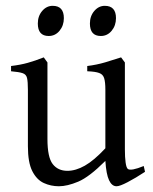

<svg xmlns="http://www.w3.org/2000/svg" viewBox="-20 -629 527 662"><path d="M480 -36.6Q447.3 -15.1 420.2 -1Q393.1 13.2 381.8 13.2Q365.7 13.2 356 -7.6Q346.2 -28.3 343.3 -74.2Q287.6 -18.6 249.8 -2.7Q211.9 13.2 183.1 13.2Q155.3 13.2 130.9 2Q106.4 -9.3 91.3 -39.1Q76.2 -68.8 76.2 -125V-319.3Q76.2 -347.7 73.2 -360.1Q70.3 -372.6 58.1 -376.7Q45.9 -380.9 18.1 -383.3V-401.4Q50.8 -405.3 75.9 -412.4Q101.1 -419.4 130.9 -431.2L143.6 -413.6V-149.9Q143.6 -86.9 161.6 -63.5Q179.7 -40 212.4 -40Q241.2 -40 272.7 -57.9Q304.2 -75.7 343.3 -117.7V-319.3Q343.3 -346.2 339.1 -359.4Q335 -372.6 321.8 -377.4Q308.6 -382.3 280.8 -383.3V-401.4Q313 -405.3 342.8 -414.1Q372.6 -422.9 397.5 -431.2L410.6 -413.6V-113.8Q410.6 -86.4 413.1 -68.6Q415.5 -50.8 420.9 -46.4Q431.6 -38.6 475.6 -56.6ZM200.2 -566.4Q200.2 -541 185.3 -522.9Q170.4 -504.9 147.9 -504.9Q110.4 -504.9 110.4 -547.9Q110.4 -573.7 125.5 -591.3Q140.6 -608.9 161.6 -608.9Q200.2 -608.9 200.2 -566.4ZM379.9 -566.4Q379.9 -541 365 -522.9Q350.1 -504.9 327.6 -504.9Q290 -504.9 290 -547.9Q290 -573.7 305.2 -591.3Q320.3 -608.9 341.3 -608.9Q379.9 -608.9 379.9 -566.4Z"/></svg>

Font: Dai Banna SIL Light
Style: Regular
Weight: 300
Designer: Victor Gaultney
Foundry: SIL International
Version: Version 4.000